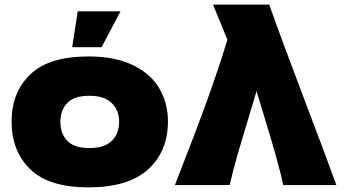

<svg xmlns="http://www.w3.org/2000/svg" viewBox="-20 -800 1487 830"><path d="M30 -275Q30 -400 110.5 -478Q191 -556 362 -556Q477 -556 554.5 -518.5Q632 -481 669 -417.5Q706 -354 706 -275Q706 -146 620.5 -68Q535 10 362 10Q191 10 110.5 -68.5Q30 -147 30 -275ZM495 -274Q495 -323 463 -354.5Q431 -386 366 -386Q301 -386 271 -355Q241 -324 241 -274Q241 -222 271 -191Q301 -160 366 -160Q431 -160 463 -191Q495 -222 495 -274ZM419 -596H292L316 -751H501Z M1144 -780Q1194 -638 1302 -353Q1381 -147 1434 0H1204Q1191 -73 1116 -317L1089 -406Q1082 -381 1048 -269Q1027 -201 1006 -128Q985 -55 973 0H736Q829 -237 878 -373.5Q927 -510 963 -628L901 -780Z"/></svg>

Font: Dela Gothic One
Style: Regular
Weight: 400
Designer: aratakana
Foundry: aratakana
Version: Version 1.004